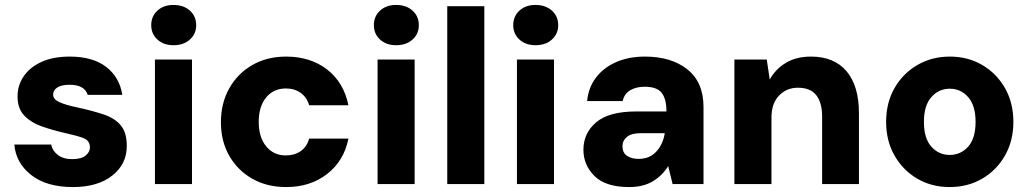

<svg xmlns="http://www.w3.org/2000/svg" viewBox="-20 -745 4171 777"><path d="M275 12Q168 12 106 -37Q44 -86 38 -160H187Q192 -135 214 -118Q236 -101 272 -101Q309 -101 326.5 -115.5Q344 -130 344 -148Q344 -176 318 -186Q292 -196 246 -206Q197 -217 152 -232.5Q107 -248 79 -276.5Q51 -305 51 -355Q51 -400 76 -436.5Q101 -473 148 -494.5Q195 -516 262 -516Q356 -516 410 -474Q464 -432 475 -361H335Q322 -402 262 -402Q229 -402 212 -391Q195 -380 195 -362Q195 -343 220.5 -331.5Q246 -320 294 -310Q354 -297 399 -282Q444 -267 468.5 -238Q493 -209 493 -156Q494 -82 435 -35Q376 12 275 12Z M682 -562Q642 -562 617 -585Q592 -608 592 -643Q592 -679 617 -702Q642 -725 682 -725Q723 -725 748.5 -702Q774 -679 774 -643Q774 -608 748.5 -585Q723 -562 682 -562ZM607 0V-504H757V0Z M1138 12Q1060 12 1000.5 -22Q941 -56 907.5 -115Q874 -174 874 -250Q874 -327 907.5 -387Q941 -447 1000.5 -481.5Q1060 -516 1138 -516Q1236 -516 1303.5 -464Q1371 -412 1390 -319H1231Q1222 -351 1197 -369Q1172 -387 1137 -387Q1087 -387 1057 -350.5Q1027 -314 1027 -252Q1027 -190 1057 -153Q1087 -116 1137 -116Q1172 -116 1197 -133.5Q1222 -151 1231 -184H1390Q1372 -94 1304 -41Q1236 12 1138 12Z M1583 -562Q1543 -562 1518 -585Q1493 -608 1493 -643Q1493 -679 1518 -702Q1543 -725 1583 -725Q1624 -725 1649.5 -702Q1675 -679 1675 -643Q1675 -608 1649.5 -585Q1624 -562 1583 -562ZM1508 0V-504H1658V0Z M1790 0V-720H1940V0Z M2147 -562Q2107 -562 2082 -585Q2057 -608 2057 -643Q2057 -679 2082 -702Q2107 -725 2147 -725Q2188 -725 2213.5 -702Q2239 -679 2239 -643Q2239 -608 2213.5 -585Q2188 -562 2147 -562ZM2072 0V-504H2222V0Z M2526 12Q2431 12 2386 -32.5Q2341 -77 2341 -139Q2341 -206 2392.5 -250Q2444 -294 2556 -294H2677Q2677 -345 2657.5 -369.5Q2638 -394 2589 -394Q2554 -394 2530 -379.5Q2506 -365 2500 -336H2356Q2361 -390 2391.5 -430.5Q2422 -471 2473 -493.5Q2524 -516 2590 -516Q2697 -516 2762 -464Q2827 -412 2827 -312V0H2702L2684 -73Q2662 -36 2623 -12Q2584 12 2526 12ZM2564 -102Q2609 -102 2636 -131.5Q2663 -161 2670 -205V-206H2573Q2535 -206 2517 -191Q2499 -176 2499 -153Q2499 -127 2517.5 -114.5Q2536 -102 2564 -102Z M2952 0V-504H3083L3095 -423Q3118 -465 3160 -490.5Q3202 -516 3262 -516Q3356 -516 3406 -456.5Q3456 -397 3456 -288V0H3307V-274Q3307 -329 3283.5 -359.5Q3260 -390 3209 -390Q3163 -390 3132.5 -358Q3102 -326 3102 -269V0Z M3823 12Q3750 12 3692 -22Q3634 -56 3600 -115.5Q3566 -175 3566 -252Q3566 -329 3600 -388.5Q3634 -448 3692.5 -482Q3751 -516 3824 -516Q3897 -516 3955 -482Q4013 -448 4047 -388.5Q4081 -329 4081 -252Q4081 -175 4047 -115.5Q4013 -56 3955 -22Q3897 12 3823 12ZM3823 -118Q3868 -118 3898 -151.5Q3928 -185 3928 -252Q3928 -318 3898 -352Q3868 -386 3824 -386Q3779 -386 3749 -352Q3719 -318 3719 -252Q3719 -185 3749 -151.5Q3779 -118 3823 -118Z"/></svg>

Font: DM Sans Black
Style: Regular
Weight: 900
Designer: Colophon Foundry, Jonny Pinhorn
Foundry: Colophon Foundry
Version: Version 4.004; ttfautohint (v1.8.4.7-5d5b)